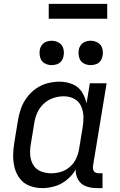

<svg xmlns="http://www.w3.org/2000/svg" viewBox="-20 -957 616 985"><path d="M197 8Q230 8 263 -2Q296 -12 323.5 -35Q351 -58 369 -87Q367 -59 381 -35Q395 -11 421 -1.5Q447 8 476 8H506V-68H489Q478 -68 469.5 -72Q461 -76 458.5 -85.5Q456 -95 457 -105L527 -530H441L424 -427Q417 -459 399.5 -486Q382 -513 351 -525.5Q320 -538 286 -538Q255 -538 224 -530Q193 -522 165.5 -503Q138 -484 118 -457Q98 -430 87.5 -400Q77 -370 72 -339L54 -229Q48 -195 47.5 -161.5Q47 -128 55 -96.5Q63 -65 82.5 -40Q102 -15 132.5 -3.5Q163 8 197 8ZM242 -68Q215 -68 189.5 -78Q164 -88 150.5 -111Q137 -134 135 -161.5Q133 -189 138 -217L156 -327Q160 -353 171.5 -379Q183 -405 204.5 -425Q226 -445 253 -454Q280 -463 307 -463Q336 -463 360 -450.5Q384 -438 395.5 -413.5Q407 -389 408 -360.5Q409 -332 404 -304L386 -194Q382 -169 371 -144.5Q360 -120 339 -101.5Q318 -83 293 -75.5Q268 -68 243 -68ZM445 -623Q459 -623 472.5 -627.5Q486 -632 495 -644Q504 -656 506 -670Q510 -690 504.5 -709Q499 -728 482 -738Q465 -748 445 -748Q431 -748 417.5 -743Q404 -738 395 -726Q386 -714 384 -700Q381 -680 386.5 -661Q392 -642 408.5 -632.5Q425 -623 445 -623ZM245 -623Q259 -623 272.5 -627.5Q286 -632 295 -644Q304 -656 306 -670Q310 -690 304.5 -709Q299 -728 282 -738Q265 -748 245 -748Q231 -748 217.5 -743Q204 -738 195 -726Q186 -714 184 -700Q181 -680 186.5 -661Q192 -642 208.5 -632.5Q225 -623 245 -623ZM230 -861H530V-937H230Z"/></svg>

Font: Iosevka Sparkle
Style: Italic
Weight: 400
Italic angle: -9°
Designer: Belleve Invis
Foundry: Belleve Invis
Version: Version 4.5.0; ttfautohint (v1.8.3)